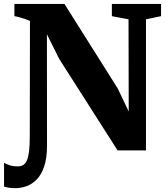

<svg xmlns="http://www.w3.org/2000/svg" viewBox="-62 -763 847 974"><path d="M17 191.5Q-4.5 191.5 -17.5 189.2Q-30.5 187 -41.5 183.5V63Q-23.5 72.5 -8.2 76.8Q7 81 28 81Q44 81 55.8 74Q67.5 67 74.8 50Q82 33 85.5 3.8Q89 -25.5 89 -69.5L90 -657Q78 -662 64.5 -666.8Q51 -671.5 37.5 -675.2Q24 -679 11 -681V-743H265L535 -314.5L591 -197.5L590 -665L505.5 -681V-743H755V-681L678.5 -665V0H534.5L238.5 -464L176 -589L176.5 -25Q176.5 39 162.2 81.2Q148 123.5 124.2 147.5Q100.5 171.5 72.5 181.5Q44.5 191.5 17 191.5Z"/></svg>

Font: Merriweather 36pt Black
Style: Regular
Weight: 900
Version: Version 2.100